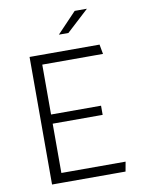

<svg xmlns="http://www.w3.org/2000/svg" viewBox="-100 -1012 820 1082"><g transform="rotate(-10 310.0 -471.0)"><path d="M108.5 0V-730H171.5V0ZM529 0H151V-55H539ZM457.5 -337H151V-389.5H457.5ZM151 -675V-730H509L519 -675ZM474 -941.5H404L293 -825H347.5Z"/></g></svg>

Font: Monaspace Krypton Var
Style: Regular
Weight: 400
Designer: Riley Cran and the Lettermatic Team
Version: Version 1.101 (Monaspace Krypton Var)